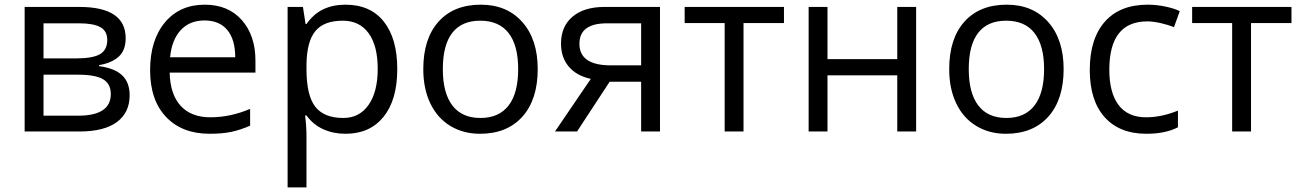

<svg xmlns="http://www.w3.org/2000/svg" viewBox="-20 -565 5589 825"><path d="M520 -400.9Q520 -348.6 490 -321.5Q460 -294.4 405.8 -285.2V-280.8Q474.1 -271.5 505.6 -240.7Q537.1 -210 537.1 -155.8Q537.1 -81.1 482.2 -40.5Q427.2 0 321.8 0H85.9V-535.2H320.8Q520 -535.2 520 -400.9ZM456.1 -161.1Q456.1 -204.6 423.1 -224.4Q390.1 -244.1 314 -244.1H167V-67.9H315.9Q456.1 -67.9 456.1 -161.1ZM440.9 -393.1Q440.9 -432.1 410.9 -448.5Q380.9 -464.8 319.8 -464.8H167V-314H304.2Q379.4 -314 410.2 -332.5Q440.9 -351.1 440.9 -393.1Z M880.9 9.8Q762.2 9.8 693.6 -62.5Q625 -134.8 625 -263.2Q625 -392.6 688.7 -468.8Q752.4 -544.9 859.9 -544.9Q960.4 -544.9 1019 -478.8Q1077.6 -412.6 1077.6 -304.2V-252.9H709Q711.4 -158.7 756.6 -109.9Q801.8 -61 883.8 -61Q970.2 -61 1054.7 -97.2V-24.9Q1011.7 -6.3 973.4 1.7Q935.1 9.8 880.9 9.8ZM858.9 -477.1Q794.4 -477.1 756.1 -435.1Q717.8 -393.1 710.9 -318.8H990.7Q990.7 -395.5 956.5 -436.3Q922.4 -477.1 858.9 -477.1Z M1464.8 9.8Q1412.6 9.8 1369.4 -9.5Q1326.2 -28.8 1296.9 -68.8H1291Q1296.9 -22 1296.9 20V240.2H1215.8V-535.2H1281.7L1293 -461.9H1296.9Q1328.1 -505.9 1369.6 -525.4Q1411.1 -544.9 1464.8 -544.9Q1571.3 -544.9 1629.2 -472.2Q1687 -399.4 1687 -268.1Q1687 -136.2 1628.2 -63.2Q1569.3 9.8 1464.8 9.8ZM1453.1 -476.1Q1371.1 -476.1 1334.5 -430.7Q1297.9 -385.3 1296.9 -286.1V-268.1Q1296.9 -155.3 1334.5 -106.7Q1372.1 -58.1 1455.1 -58.1Q1524.4 -58.1 1563.7 -114.3Q1603 -170.4 1603 -269Q1603 -369.1 1563.7 -422.6Q1524.4 -476.1 1453.1 -476.1Z M2290.5 -268.1Q2290.5 -137.2 2224.6 -63.7Q2158.7 9.8 2042.5 9.8Q1970.7 9.8 1915 -23.9Q1859.4 -57.6 1829.1 -120.6Q1798.8 -183.6 1798.8 -268.1Q1798.8 -398.9 1864.3 -471.9Q1929.7 -544.9 2045.9 -544.9Q2158.2 -544.9 2224.4 -470.2Q2290.5 -395.5 2290.5 -268.1ZM1882.8 -268.1Q1882.8 -165.5 1923.8 -111.8Q1964.8 -58.1 2044.4 -58.1Q2124 -58.1 2165.3 -111.6Q2206.5 -165 2206.5 -268.1Q2206.5 -370.1 2165.3 -423.1Q2124 -476.1 2043.5 -476.1Q1963.9 -476.1 1923.3 -423.8Q1882.8 -371.6 1882.8 -268.1Z M2459.5 0H2364.7L2518.6 -226.1Q2456.5 -239.7 2423.6 -279.1Q2390.6 -318.4 2390.6 -377.9Q2390.6 -451.2 2439.9 -493.2Q2489.3 -535.2 2577.6 -535.2H2815.9V0H2734.9V-213.9H2599.6ZM2469.7 -377Q2469.7 -284.2 2604.5 -284.2H2734.9V-464.8H2587.9Q2469.7 -464.8 2469.7 -377Z M3348.6 -465.8H3174.8V0H3093.8V-465.8H2921.9V-535.2H3348.6Z M3535.6 -535.2V-311H3835.4V-535.2H3916.5V0H3835.4V-241.2H3535.6V0H3454.6V-535.2Z M4550.3 -268.1Q4550.3 -137.2 4484.4 -63.7Q4418.5 9.8 4302.2 9.8Q4230.5 9.8 4174.8 -23.9Q4119.1 -57.6 4088.9 -120.6Q4058.6 -183.6 4058.6 -268.1Q4058.6 -398.9 4124 -471.9Q4189.5 -544.9 4305.7 -544.9Q4418 -544.9 4484.1 -470.2Q4550.3 -395.5 4550.3 -268.1ZM4142.6 -268.1Q4142.6 -165.5 4183.6 -111.8Q4224.6 -58.1 4304.2 -58.1Q4383.8 -58.1 4425 -111.6Q4466.3 -165 4466.3 -268.1Q4466.3 -370.1 4425 -423.1Q4383.8 -476.1 4303.2 -476.1Q4223.6 -476.1 4183.1 -423.8Q4142.6 -371.6 4142.6 -268.1Z M4906.2 9.8Q4790 9.8 4726.3 -61.8Q4662.6 -133.3 4662.6 -264.2Q4662.6 -398.4 4727.3 -471.7Q4792 -544.9 4911.6 -544.9Q4950.2 -544.9 4988.8 -536.6Q5027.3 -528.3 5049.3 -517.1L5024.4 -448.2Q4997.6 -459 4965.8 -466.1Q4934.1 -473.1 4909.7 -473.1Q4746.6 -473.1 4746.6 -265.1Q4746.6 -166.5 4786.4 -113.8Q4826.2 -61 4904.3 -61Q4971.2 -61 5041.5 -89.8V-18.1Q4987.8 9.8 4906.2 9.8Z M5529.3 -465.8H5355.5V0H5274.4V-465.8H5102.5V-535.2H5529.3Z"/></svg>

Font: HunimalSansv1.5
Style: Regular
Weight: 400
Foundry: Ascender Corporation
Version: Version 1.10